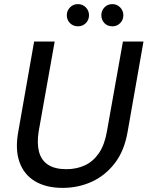

<svg xmlns="http://www.w3.org/2000/svg" viewBox="-20 -902 718 934"><path d="M285 12Q204 12 150 -20.5Q96 -53 74.5 -114.5Q53 -176 69 -262L146 -700H246L168 -262Q159 -204 170 -163Q181 -122 214 -100.5Q247 -79 303 -79Q353 -79 393.5 -98Q434 -117 461.5 -157.5Q489 -198 500 -262L578 -700H678L601 -262Q585 -168 538 -107.5Q491 -47 425.5 -17.5Q360 12 285 12ZM359 -774Q336 -774 320.5 -789.5Q305 -805 305 -828Q305 -850 320.5 -866Q336 -882 359 -882Q382 -882 397.5 -866Q413 -850 413 -828Q413 -805 397.5 -789.5Q382 -774 359 -774ZM527 -774Q503 -774 488 -789.5Q473 -805 473 -828Q473 -850 488 -866Q503 -882 527 -882Q549 -882 564.5 -866Q580 -850 580 -828Q580 -805 564.5 -789.5Q549 -774 527 -774Z"/></svg>

Font: DM Sans 17pt Medium
Style: Italic
Weight: 500
Italic angle: -10°
Version: Version 4.004;gftools[0.9.30]